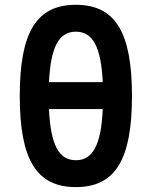

<svg xmlns="http://www.w3.org/2000/svg" viewBox="-20 -762 626 792"><path d="M293 9.8C455.1 9.8 524.4 -102.5 524.4 -366.2C524.4 -629.9 455.1 -742.2 293 -742.2C130.9 -742.2 61.5 -629.9 61.5 -366.2C61.5 -102.5 130.9 9.8 293 9.8ZM293 -101.1C223.1 -101.1 188.5 -164.6 182.1 -312H403.8C397.5 -164.6 362.8 -101.1 293 -101.1ZM182.1 -423.3C189 -568.4 223.1 -631.3 293 -631.3C362.8 -631.3 397 -568.4 403.8 -423.3Z"/></svg>

Font: Cascadia Code NF SemiBold
Style: Regular
Weight: 600
Monospace: yes
Designer: Aaron Bell
Foundry: Saja Typeworks
Version: Version 2404.023